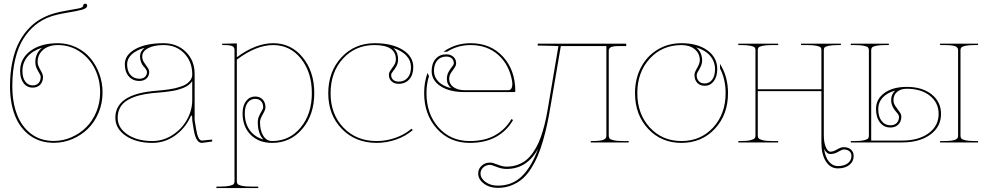

<svg xmlns="http://www.w3.org/2000/svg" viewBox="-20 -750 5195 1011"><path d="M202.1 -499Q152.3 -483.9 125.2 -451.9Q98.1 -419.9 98.1 -376.5Q98.1 -340.3 113.3 -320.3Q128.4 -300.3 152.3 -300.3Q171.9 -300.3 183.1 -312.5Q194.3 -324.7 194.3 -345.7Q194.3 -352.5 187.3 -363.8Q180.2 -375 173.1 -390.4Q166 -405.8 166 -422.9Q166 -470.2 202.1 -499ZM284.7 -522.5Q335.9 -522.5 380.6 -501.2Q425.3 -480 455.6 -444.1Q485.8 -408.2 502.9 -361.3Q520 -314.5 520 -263.2Q520 -206.5 499 -156.5Q478 -106.4 442.9 -72Q407.7 -37.6 361.1 -17.8Q314.5 2 263.7 2Q190.4 2 137.7 -36.4Q85 -74.7 58.8 -141.4Q32.7 -208 32.7 -296.4Q32.7 -363.3 44.2 -419.9Q55.7 -476.6 75 -516.8Q94.2 -557.1 121.3 -588.6Q148.4 -620.1 177.5 -639.4Q206.5 -658.7 240.2 -671.4Q275.9 -684.6 322.8 -692.6Q369.6 -700.7 393.8 -705.6Q418 -710.4 418 -720.2Q418 -724.6 420.9 -727.5Q423.8 -730.5 428.7 -730.5Q439 -730.5 439 -720.2Q439 -706.1 411.6 -698.7Q384.3 -691.4 332.3 -682.9Q280.3 -674.3 246.1 -662.6Q202.1 -647 166.7 -618.7Q131.3 -590.3 103.5 -546.6Q75.7 -502.9 60.3 -439.2Q44.9 -375.5 44.9 -296.4Q44.9 -211.4 69.6 -147Q94.2 -82.5 144 -45.2Q193.8 -7.8 263.2 -7.8Q311.5 -7.8 356 -27.1Q400.4 -46.4 433.8 -79.6Q467.3 -112.8 487.3 -160.9Q507.3 -209 507.3 -263.7Q507.3 -329.6 480 -386Q452.6 -442.4 401.1 -477.5Q349.6 -512.7 284.7 -512.7Q236.8 -512.7 207.5 -488Q178.2 -463.4 178.2 -422.9Q178.2 -406.2 192.4 -382.3Q206.5 -358.4 206.5 -345.7Q206.5 -319.8 191.7 -304.2Q176.8 -288.6 152.3 -288.6Q122.1 -288.6 104 -312.5Q85.9 -336.4 85.9 -376.5Q85.9 -441.9 140.6 -482.2Q195.3 -522.5 284.7 -522.5Z M741.7 -498.5Q696.8 -485.8 673.1 -463.1Q649.4 -440.4 649.4 -411.6Q649.4 -376 667 -355.7Q684.6 -335.4 713.9 -335.4Q732.9 -335.4 743.4 -345.2Q753.9 -355 753.9 -370.6Q753.9 -377 748.3 -385.3Q742.7 -393.6 735.6 -401.1Q728.5 -408.7 722.9 -422.6Q717.3 -436.5 717.3 -453.1Q717.3 -479.5 741.7 -498.5ZM840.3 -522.5Q912.6 -522.5 958.7 -476.8Q1004.9 -431.2 1004.9 -360.4V-117.7L1012.7 -69.8Q1022.5 -10.3 1043 -9.8L1096.7 -15.1L1097.7 -4.9L1043 2.4H1042.5Q1011.2 2.4 1000 -67.9Q999 -73.2 997.1 -85.9Q995.1 -98.6 993.7 -106.9Q992.2 -115.2 992.2 -117.2V-127.9Q992.2 -141.6 988.8 -141.6Q985.4 -141.6 981 -130.9Q953.6 -72.8 900.4 -35.2Q847.2 2.4 782.2 2.4Q697.3 2.4 642.3 -34.9Q587.4 -72.3 587.4 -129.9Q587.4 -249.5 781.7 -270Q787.6 -270.5 807.1 -272.5Q826.7 -274.4 838.1 -275.4Q849.6 -276.4 869.6 -279.3Q889.6 -282.2 902.6 -285.4Q915.5 -288.6 931.9 -293.9Q948.2 -299.3 958.5 -305.7Q968.8 -312 977.5 -321.3Q986.3 -330.6 989.7 -341.3Q992.2 -350.1 992.2 -357.4V-360.4Q991.7 -426.3 949.7 -469.5Q907.7 -512.7 841.8 -512.7Q791 -512.7 760 -496.3Q729 -480 729 -453.1Q729 -436 738 -421.9Q747.1 -407.7 756.3 -395.5Q765.6 -383.3 765.6 -370.6Q765.6 -349.6 751.2 -336.7Q736.8 -323.7 713.9 -323.7Q679.2 -323.7 658.2 -347.7Q637.2 -371.6 637.2 -411.6Q637.2 -461.4 693.1 -491.9Q749 -522.5 840.3 -522.5ZM992.2 -323.2Q985.4 -312 973.4 -302.7Q961.4 -293.5 945.1 -287.1Q928.7 -280.8 913.6 -276.6Q898.4 -272.5 877.2 -269.5Q856 -266.6 843 -265.1Q830.1 -263.7 809.3 -262Q788.6 -260.3 782.7 -259.8Q742.2 -255.4 710.9 -247.1Q679.7 -238.8 653.6 -223.9Q627.4 -209 613.5 -185.3Q599.6 -161.6 599.6 -129.9Q599.6 -76.7 651.1 -42Q702.6 -7.3 782.2 -7.3Q839.4 -7.3 888.4 -39.1Q937.5 -70.8 964.8 -120.4Q992.2 -169.9 992.2 -222.7Z M1366.7 -15.6Q1337.4 -46.4 1337.4 -106.9Q1337.4 -124 1344.5 -139.4Q1351.6 -154.8 1358.6 -166.3Q1365.7 -177.7 1365.7 -184.6Q1365.7 -205.6 1354.5 -217.5Q1343.3 -229.5 1323.7 -229.5Q1299.3 -229.5 1284.2 -209.5Q1269 -189.5 1269 -153.3Q1269 -100.6 1294.9 -64.7Q1320.8 -28.8 1366.7 -15.6ZM1149.9 -520H1162.1L1227.1 -521.5V-448.7Q1327.1 -522.5 1418.5 -522.5Q1512.7 -522.5 1573.7 -448Q1634.8 -373.5 1634.8 -259.8Q1634.8 -146 1572.3 -71.8Q1509.8 2.4 1413.1 2.4Q1342.8 2.4 1300 -40.3Q1257.3 -83 1257.3 -153.3Q1257.3 -193.4 1275.6 -217.5Q1293.9 -241.7 1323.7 -241.7Q1348.1 -241.7 1363 -226.1Q1377.9 -210.4 1377.9 -184.6Q1377.9 -171.9 1363.5 -147.7Q1349.1 -123.5 1349.1 -106.9Q1349.1 -62 1366.5 -34.7Q1383.8 -7.3 1413.1 -7.3Q1504.4 -7.3 1563.2 -78.6Q1622.1 -149.9 1622.1 -259.8Q1622.1 -369.6 1564.7 -441.2Q1507.3 -512.7 1418.5 -512.7Q1328.6 -512.7 1227.1 -436V205.1Q1227.1 213.9 1231.2 219Q1235.4 224.1 1252.7 228.3Q1270 232.4 1302.2 232.4H1339.8V240.2H1119.6V232.4H1139.6Q1171.9 232.4 1189.2 228.3Q1206.5 224.1 1210.7 219Q1214.8 213.9 1214.8 205.1V-487.3Q1214.8 -501.5 1202.9 -507.1Q1190.9 -512.7 1162.1 -512.7H1149.9Z M2051.3 -497.1Q2076.2 -475.1 2076.2 -438Q2076.2 -417 2066.9 -400.6Q2057.6 -384.3 2048.6 -373.5Q2039.6 -362.8 2039.6 -355.5Q2039.6 -339.8 2050 -330.1Q2060.5 -320.3 2079.6 -320.3Q2108.9 -320.3 2126.5 -340.6Q2144 -360.8 2144 -396.5Q2144 -430.7 2120.4 -456.5Q2096.7 -482.4 2051.3 -497.1ZM1953.1 -522.5Q2044.4 -522.5 2100.3 -487.8Q2156.2 -453.1 2156.2 -396.5Q2156.2 -356.4 2135.3 -332.5Q2114.3 -308.6 2079.6 -308.6Q2056.6 -308.6 2042.2 -321.5Q2027.8 -334.5 2027.8 -355.5Q2027.8 -368.2 2036.9 -380.4Q2045.9 -392.6 2055.2 -406.7Q2064.5 -420.9 2064.5 -438Q2064.5 -512.7 1951.7 -512.7Q1851.1 -512.7 1785.9 -441.2Q1720.7 -369.6 1720.7 -258.8Q1720.7 -148.4 1788.6 -77.9Q1856.4 -7.3 1963.4 -7.3Q2012.7 -7.3 2061 -23.9Q2109.4 -40.5 2147 -72.3L2153.3 -64.9Q2114.3 -31.7 2064.2 -14.6Q2014.2 2.4 1963.4 2.4Q1852.1 2.4 1780.3 -71Q1708.5 -144.5 1708.5 -258.8Q1708.5 -373 1777.8 -447.8Q1847.2 -522.5 1953.1 -522.5Z M2356.4 -285.2Q2333 -304.7 2333 -334.5Q2333 -355.5 2342.3 -371.8Q2351.6 -388.2 2360.6 -398.9Q2369.6 -409.7 2369.6 -417Q2369.6 -432.6 2359.1 -442.4Q2348.6 -452.1 2329.6 -452.1Q2300.3 -452.1 2282.7 -431.9Q2265.1 -411.6 2265.1 -376Q2265.1 -344.2 2288.6 -320.3Q2312 -296.4 2356.4 -285.2ZM2458 -522.5Q2564 -522.5 2628.7 -451.4Q2693.4 -380.4 2693.4 -270Q2693.4 -265.1 2688 -265.1H2426.3Q2348.1 -265.1 2300.5 -295.7Q2252.9 -326.2 2252.9 -376Q2252.9 -416 2273.9 -439.9Q2294.9 -463.9 2329.6 -463.9Q2352.5 -463.9 2367.2 -450.9Q2381.8 -438 2381.8 -417Q2381.8 -404.3 2372.6 -392.1Q2363.3 -379.9 2354.2 -365.7Q2345.2 -351.6 2345.2 -334.5Q2345.2 -307.6 2367.9 -291.3Q2390.6 -274.9 2427.7 -274.9H2655.3Q2677.7 -274.9 2677.7 -309.1Q2677.7 -317.4 2676.3 -324.2Q2661.1 -409.7 2603.3 -461.2Q2545.4 -512.7 2458 -512.7Q2389.6 -512.7 2334 -477.5H2314.9Q2377.4 -522.5 2458 -522.5ZM2231.4 -366.2 2238.8 -349.1Q2225.6 -306.6 2225.6 -259.8Q2225.6 -149.9 2289.3 -78.6Q2353 -7.3 2453.1 -7.3Q2533.7 -7.3 2588.1 -38.6Q2642.6 -69.8 2672.9 -123L2681.6 -118.2Q2650.4 -62.5 2593.3 -30Q2536.1 2.4 2453.1 2.4Q2348.1 2.4 2280.8 -72Q2213.4 -146.5 2213.4 -259.8Q2213.4 -318.4 2231.4 -366.2Z M2813 34.2Q2754.4 139.6 2647.5 139.6Q2622.1 139.6 2595.7 128.9Q2569.3 118.2 2560.1 118.2Q2539.1 118.2 2524.7 131.6Q2510.3 145 2510.3 163.1Q2510.3 188.5 2536.4 208Q2562.5 227.5 2601.1 227.5Q2677.7 227.5 2728.5 177.5Q2779.3 127.4 2813 34.2ZM2811.5 -520H3277.3V-507.3H3238.3Q3209 -507.3 3197.3 -501.7Q3185.5 -496.1 3185.5 -482.4V-35.2Q3185.5 -26.4 3189.7 -21Q3193.8 -15.6 3211.2 -11.5Q3228.5 -7.3 3260.7 -7.3H3290.5V0H3090.8V-7.3H3098.1Q3122.6 -7.3 3138.4 -9.5Q3154.3 -11.7 3161.4 -15.9Q3168.5 -20 3170.7 -24.4Q3172.9 -28.8 3172.9 -35.2V-507.3H2933.1L2878.9 -190.4Q2870.1 -137.7 2861.1 -95.7Q2852.1 -53.7 2838.9 -7.8Q2825.7 38.1 2810.5 73Q2795.4 107.9 2774.4 140.4Q2753.4 172.9 2728.5 193.6Q2703.6 214.4 2671.1 226.8Q2638.7 239.3 2601.1 239.3Q2558.1 239.3 2528.1 217Q2498 194.8 2498 163.1Q2498 139.2 2516.1 122.6Q2534.2 106 2560.1 106Q2574.2 106 2600.1 116.7Q2626 127.4 2647.5 127.4Q2678.2 127.4 2704.3 118.2Q2730.5 108.9 2750 93.3Q2769.5 77.6 2786.4 53.5Q2803.2 29.3 2814.9 3.4Q2826.7 -22.5 2836.9 -56.4Q2847.2 -90.3 2853.8 -121.3Q2860.4 -152.3 2866.7 -190.4L2920.4 -507.3H2918Q2916 -507.3 2890.1 -508.5Q2864.3 -509.8 2830.6 -509.8H2811.5Z M3645.5 -500.5Q3676.3 -475.6 3677.2 -433.1Q3677.2 -416 3670.2 -400.6Q3663.1 -385.3 3655.8 -373.8Q3648.4 -362.3 3648.4 -355.5Q3648.4 -334.5 3659.7 -322.5Q3670.9 -310.5 3690.4 -310.5Q3714.8 -310.5 3730 -330.3Q3745.1 -350.1 3745.1 -386.2Q3744.6 -426.8 3719 -456.5Q3693.4 -486.3 3645.5 -500.5ZM3568.4 -522.5Q3652.8 -522.5 3704.6 -485.1Q3756.3 -447.8 3756.8 -386.7Q3756.8 -346.7 3738.5 -322.5Q3720.2 -298.3 3690.4 -298.3Q3666 -298.3 3651.4 -314Q3636.7 -329.6 3636.7 -355.5Q3636.7 -368.2 3650.9 -392.3Q3665 -416.5 3665 -433.1Q3664.6 -468.8 3638.2 -490.7Q3611.8 -512.7 3568.4 -512.7Q3466.8 -512.7 3401.4 -441.2Q3335.9 -369.6 3335.9 -259.8Q3335.9 -149.9 3401.6 -78.6Q3467.3 -7.3 3568.4 -7.3Q3669.4 -7.3 3735.1 -78.6Q3800.8 -149.9 3800.8 -259.8Q3800.8 -332 3771.5 -389.2L3771 -414.1Q3813.5 -346.7 3813.5 -259.8Q3813.5 -146 3744.1 -71.8Q3674.8 2.4 3568.4 2.4Q3461.9 2.4 3392.8 -71.8Q3323.7 -146 3323.7 -259.8Q3323.7 -335 3355 -394.8Q3386.2 -454.6 3442.1 -488.5Q3498 -522.5 3568.4 -522.5Z M4319.3 33.7Q4325.2 77.1 4344.7 100.8Q4364.3 124.5 4391.6 124.5Q4425.3 124.5 4444.3 109.6Q4463.4 94.7 4463.4 71.3Q4463.4 55.7 4452.6 46.4Q4441.9 37.1 4422.4 37.1Q4413.6 37.1 4393.8 49.1Q4374 61 4352.5 61Q4332.5 61 4319.3 33.7ZM3867.7 -520H4077.6V-512.7H4045.4Q4013.2 -512.7 3995.8 -508.8Q3978.5 -504.9 3974.4 -500Q3970.2 -495.1 3970.2 -486.3V-279.8H4305.2V-486.3Q4305.2 -495.1 4301.3 -500Q4297.4 -504.9 4280 -508.8Q4262.7 -512.7 4230.5 -512.7H4197.8V-520H4407.7V-512.7H4393.1Q4360.8 -512.7 4343.5 -508.8Q4326.2 -504.9 4322 -500Q4317.9 -495.1 4317.9 -486.3V-38.1Q4317.9 0 4328.4 24.4Q4338.9 48.8 4352.5 48.8Q4367.7 48.8 4387.7 36.9Q4407.7 24.9 4422.4 24.9Q4446.3 24.9 4460.7 37.6Q4475.1 50.3 4475.1 71.3Q4475.1 100.6 4452.1 118.7Q4429.2 136.7 4391.6 136.7Q4352.5 136.7 4328.9 99.9Q4305.2 63 4305.2 2.4V-270H3970.2V-36.1Q3970.2 -27.3 3974.4 -22Q3978.5 -16.6 3995.8 -12Q4013.2 -7.3 4045.4 -7.3H4077.6V0H3867.7V-7.3H3882.8Q3915 -7.3 3932.4 -12Q3949.7 -16.6 3953.9 -22Q3958 -27.3 3958 -36.1V-486.3Q3958 -495.1 3953.9 -500Q3949.7 -504.9 3932.4 -508.8Q3915 -512.7 3882.8 -512.7H3867.7Z M4693.8 -272.9Q4651.4 -261.7 4627.9 -236.3Q4604.5 -210.9 4604.5 -176.3Q4604.5 -135.7 4622.3 -113Q4640.1 -90.3 4668.9 -90.3Q4689.9 -90.3 4701.9 -102.5Q4713.9 -114.7 4713.9 -135.7Q4713.9 -142.1 4707.3 -150.9Q4700.7 -159.7 4693.1 -168.2Q4685.5 -176.8 4679 -191.7Q4672.4 -206.5 4672.4 -223.1Q4672.4 -252.9 4693.8 -272.9ZM4754.9 -292.5Q4835.9 -292.5 4885.5 -253.2Q4935.1 -213.9 4935.1 -149.9Q4935.1 -82.5 4878.7 -41.3Q4822.3 0 4730 0H4460V-7.3H4480Q4512.2 -7.3 4529.5 -11.5Q4546.9 -15.6 4551 -21Q4555.2 -26.4 4555.2 -35.2V-486.3Q4555.2 -495.1 4550.5 -500.2Q4545.9 -505.4 4528.8 -509Q4511.7 -512.7 4480 -512.7H4460V-520H4660.2V-512.7H4642.6Q4610.8 -512.7 4593.8 -509Q4576.7 -505.4 4572 -500.2Q4567.4 -495.1 4567.4 -486.3V-9.8H4730Q4816.9 -9.8 4869.6 -48.3Q4922.4 -86.9 4922.4 -149.9Q4922.4 -209.5 4876.2 -246.1Q4830.1 -282.7 4754.9 -282.7Q4723.1 -282.7 4703.9 -266.4Q4684.6 -250 4684.6 -223.1Q4684.6 -206.1 4695.1 -190.7Q4705.6 -175.3 4715.8 -161.9Q4726.1 -148.4 4726.1 -135.7Q4726.1 -110.4 4710.4 -94.5Q4694.8 -78.6 4668.9 -78.6Q4634.3 -78.6 4613.5 -105.2Q4592.8 -131.8 4592.8 -176.3Q4592.8 -228.5 4637.2 -260.5Q4681.6 -292.5 4754.9 -292.5ZM5129.9 0H4930.2V-7.3H4950.2Q4974.6 -7.3 4990.5 -9.5Q5006.3 -11.7 5013.4 -15.9Q5020.5 -20 5022.7 -24.4Q5024.9 -28.8 5024.9 -35.2V-486.3Q5024.9 -500 5010.3 -506.3Q4995.6 -512.7 4950.2 -512.7H4930.2V-520H5129.9V-512.7H5112.8Q5081.1 -512.7 5064 -509Q5046.9 -505.4 5042.2 -500.2Q5037.6 -495.1 5037.6 -486.3V-35.2Q5037.6 -26.4 5041.7 -21Q5045.9 -15.6 5063.2 -11.5Q5080.6 -7.3 5112.8 -7.3H5129.9Z"/></svg>

Font: ZnikomitNo24
Style: Thin
Weight: 300
Designer: gluk
Foundry: gluk
Version: Version 0.55